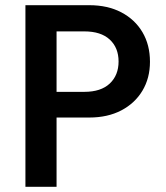

<svg xmlns="http://www.w3.org/2000/svg" viewBox="-20 -720 640 740"><path d="M78 0V-700H324Q395 -700 447.5 -672.5Q500 -645 529 -596Q558 -547 558 -482Q558 -419 529 -370.5Q500 -322 447.5 -294.5Q395 -267 324 -267H198V0ZM198 -366H305Q369 -366 403 -398Q437 -430 437 -483Q437 -536 403 -567.5Q369 -599 305 -599H198Z"/></svg>

Font: Red Hat Mono Medium
Style: Regular
Weight: 500
Monospace: yes
Designer: Pentagram, MCKL
Foundry: Pentagram, MCKL
Version: Version 1.023; ttfautohint (v1.8.3)